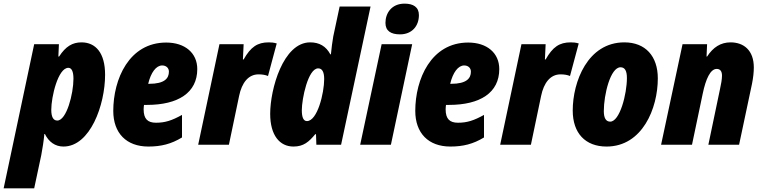

<svg xmlns="http://www.w3.org/2000/svg" viewBox="-76 -796 4192 1056"><path d="M-56 240H112L151 57C158 19 164 -17 168 -59H171C192 -16 227 10 273 10C420 10 502 -219 502 -385C502 -504 451 -563 372 -563C323 -563 285 -541 249 -485H245L248 -553H112ZM239 -133C217 -133 206 -153 206 -192C206 -263 243 -423 300 -423C318 -423 328 -403 328 -363C328 -280 290 -133 239 -133Z M740 10C810 10 866 -4 925 -40V-164C869 -133 832 -121 782 -121C737 -121 714 -141 714 -195C714 -202 715 -211 716 -219H732C904 -219 1009 -286 1009 -416C1009 -505 941 -562 838 -562C634 -562 547 -361 547 -186C547 -64 619 10 740 10ZM744 -335H739C754 -398 783 -436 816 -436C838 -436 853 -422 853 -402C853 -365 829 -335 744 -335Z M1014 0H1183L1239 -268C1254 -341 1290 -387 1346 -387C1366 -387 1384 -384 1398 -378L1446 -557C1430 -562 1416 -563 1402 -563C1340 -563 1303 -538 1264 -469H1260L1264 -553H1131Z M1538 10C1594 10 1623 -16 1658 -58H1662L1664 0H1800L1962 -760H1792L1757 -596C1752 -570 1747 -527 1744 -497H1741C1717 -542 1680 -563 1630 -563C1481 -563 1410 -305 1410 -170C1410 -51 1463 10 1538 10ZM1612 -130C1593 -130 1584 -151 1584 -190C1584 -252 1618 -420 1674 -420C1696 -420 1707 -400 1707 -361C1707 -285 1670 -130 1612 -130Z M2124 -607C2189 -607 2228 -652 2228 -713C2228 -757 2197 -776 2149 -776C2078 -776 2044 -724 2044 -670C2044 -626 2074 -607 2124 -607ZM1905 0H2074L2191 -553H2023Z M2401 10C2471 10 2527 -4 2586 -40V-164C2530 -133 2493 -121 2443 -121C2398 -121 2375 -141 2375 -195C2375 -202 2376 -211 2377 -219H2393C2565 -219 2670 -286 2670 -416C2670 -505 2602 -562 2499 -562C2295 -562 2208 -361 2208 -186C2208 -64 2280 10 2401 10ZM2405 -335H2400C2415 -398 2444 -436 2477 -436C2499 -436 2514 -422 2514 -402C2514 -365 2490 -335 2405 -335Z M2675 0H2844L2900 -268C2915 -341 2951 -387 3007 -387C3027 -387 3045 -384 3059 -378L3107 -557C3091 -562 3077 -563 3063 -563C3001 -563 2964 -538 2925 -469H2921L2925 -553H2792Z M3260 10C3457 10 3542 -200 3542 -365C3542 -487 3474 -563 3358 -563C3156 -563 3074 -346 3074 -188C3074 -64 3143 10 3260 10ZM3280 -127C3256 -127 3245 -148 3245 -185C3245 -275 3281 -426 3337 -426C3361 -426 3372 -406 3372 -367C3372 -279 3333 -127 3280 -127Z M3560 0H3730L3789 -281C3806 -362 3831 -417 3866 -417C3885 -417 3895 -404 3895 -380C3895 -361 3890 -332 3884 -306L3820 0H3989L4060 -335C4067 -370 4070 -400 4070 -425C4070 -520 4014 -563 3942 -563C3888 -563 3846 -536 3813 -485H3810L3813 -553H3678Z"/></svg>

Font: Noto Sans Condensed Black
Style: Italic
Weight: 900
Width: 3
Italic angle: -12°
Designer: Monotype Design Team
Foundry: Monotype Imaging Inc.
Version: Version 2.013